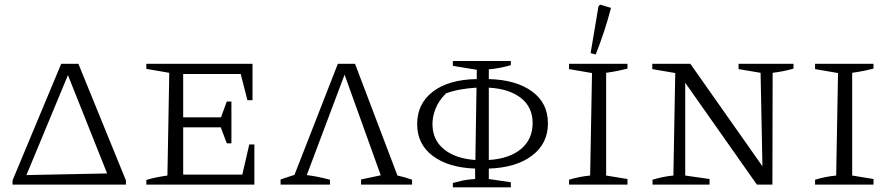

<svg xmlns="http://www.w3.org/2000/svg" viewBox="-20 -796 3841 828"><path d="M318 -521 523 -18V0H34V-18L244 -521ZM94 -41 442 -48 273 -472Z M1055 -173H1077V0H611V-20Q634 -27 657 -31.5Q680 -36 702 -39L710 -482L611 -499V-521H1069V-364H1047L1018 -477H770V-290H933L958 -358H978V-178H958L932 -247H770V-43H1025Z M1190 0V-22L1250 -42L1437 -521H1511L1694 -39Q1724 -33 1757 -21V0H1537V-22L1622 -40L1466 -474L1303 -41Q1327 -38 1352 -33Q1377 -28 1403 -21V0Z M1933 12V-7Q1955 -13 1975.5 -17.5Q1996 -22 2029 -24V-69Q1914 -73 1846.5 -123.5Q1779 -174 1779 -261Q1779 -349 1847 -401Q1915 -453 2036 -455V-495L1933 -512V-533H2183V-515Q2159 -508 2135.5 -503.5Q2112 -499 2088 -497V-455Q2205 -452 2274 -402Q2343 -352 2343 -264Q2343 -177 2274.5 -125Q2206 -73 2088 -69V-24L2183 -10V12ZM2277 -265Q2277 -334 2226.5 -373.5Q2176 -413 2088 -418V-106Q2178 -112 2227.5 -154Q2277 -196 2277 -265ZM1845 -261Q1845 -193 1894.5 -152.5Q1944 -112 2030 -106L2035 -418Q1998 -416 1963 -409.5Q1928 -403 1903 -393Q1873 -363 1859 -329Q1845 -295 1845 -261Z M2434 0V-21Q2457 -28 2480 -32.5Q2503 -37 2525 -39L2533 -481L2434 -498V-521H2686V-500Q2667 -495 2644.5 -490.5Q2622 -486 2594 -482V-39L2686 -24V0ZM2549 -561 2527 -567 2561 -769 2568 -776 2615 -762Q2588 -659 2549 -561Z M3165 -521H3402V-500Q3377 -493 3356.5 -489Q3336 -485 3312 -482L3311 0H3244L2935 -439V-39L3040 -24V0H2794V-21Q2817 -28 2839.5 -32.5Q2862 -37 2884 -39L2892 -481L2793 -498V-521H2957L3268 -79L3260 -482L3165 -498Z M3495 0V-21Q3518 -28 3541 -32.5Q3564 -37 3586 -39L3594 -481L3495 -498V-521H3747V-500Q3728 -495 3705.5 -490.5Q3683 -486 3655 -482V-39L3747 -24V0Z"/></svg>

Font: Piazzolla SC Light
Style: Regular
Weight: 300
Designer: Juan Pablo del Peral
Foundry: Huerta Tipografica
Version: Version 1.330